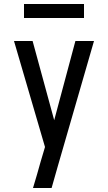

<svg xmlns="http://www.w3.org/2000/svg" viewBox="-20 -725 540 960"><path d="M145 215Q155 182 164.5 149.5Q174 117 183 84L205 10L50 -520H143L251 -124L357 -520H450L269 106L238 215ZM100 -635V-705H400V-635Z"/></svg>

Font: Iosevka Term Medium
Style: Regular
Weight: 500
Monospace: yes
Designer: Belleve Invis
Foundry: Belleve Invis
Version: Version 26.3.1